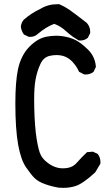

<svg xmlns="http://www.w3.org/2000/svg" viewBox="-20 -864 540 922"><path d="M53.7 -367.2Q53.7 -470.7 66.4 -531.7Q81.1 -599.1 121.6 -640.1Q160.6 -679.2 201.7 -687.5Q226.6 -692.4 250 -692.4Q264.6 -692.4 278.8 -690.4Q315.9 -685.1 342.3 -671.9Q369.6 -658.2 402.8 -625.5Q436.5 -591.8 440.4 -544.4V-542.5L429.2 -519L427.7 -518.1Q412.1 -506.3 391.6 -506.3Q388.7 -506.3 383.8 -506.8L360.4 -518.6L358.9 -521Q348.1 -545.4 328.1 -566.9Q309.1 -587.9 282.2 -595.7Q267.6 -599.6 252.2 -599.6Q236.8 -599.6 220.7 -596.2Q189 -589.8 174.3 -557.1Q157.7 -522 150.4 -480Q144 -446.3 144 -381.3Q144 -365.2 144.5 -346.7Q146.5 -255.4 156 -196.8Q165.5 -138.2 176.3 -118.7Q186.5 -99.1 208.5 -82.5Q243.2 -55.7 281.7 -55.7Q308.6 -55.7 326.7 -64.9Q339.8 -71.8 350.6 -84.5Q372.1 -108.9 397.9 -133.3L426.3 -135.7L449.7 -124.5L450.7 -122.6Q462.4 -106.4 462.4 -85.9Q462.4 -83 461.9 -77.6L437 -36.1Q377.9 18.6 341.3 29.8Q314.5 38.1 284.2 38.1Q270 38.1 261.2 37.1Q226.6 31.2 195.8 20Q163.1 8.3 145.5 -9.3Q127.9 -26.9 104.2 -61.8Q80.6 -96.7 67.4 -167.5Q53.7 -244.1 53.7 -367.2ZM125 -687Q122.1 -687 117.2 -687.5L94.2 -698.7L93.3 -700.7Q82.5 -715.8 80.1 -736.3Q82.5 -755.4 93.8 -769Q130.4 -801.3 173.8 -821.3Q210 -843.8 255.4 -843.8Q259.3 -843.8 264.6 -843.8Q290 -833 311.8 -818.1Q333.5 -803.2 397 -753.9Q413.1 -735.4 413.1 -711.9Q413.1 -709.5 413.1 -705.1L401.9 -682.6Q392.6 -674.8 383.5 -672.1Q374.5 -669.4 366.2 -669.4Q362.8 -669.4 357.9 -669.9Q340.3 -680.2 329.1 -688Q310.5 -702.1 296.4 -714.8Q271.5 -738.3 240.2 -749.5Q200.2 -734.4 159.2 -699.2Q145.5 -687 125 -687Z"/></svg>

Font: Bakudai
Style: Bold
Weight: 700
Version: Version 1.48